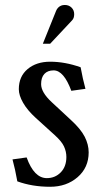

<svg xmlns="http://www.w3.org/2000/svg" viewBox="-20 -734 409 757"><path d="M164.6 -31.7Q197.3 -31.7 219.5 -54.4Q241.7 -77.1 241.7 -115.2Q241.7 -136.2 232.4 -156.5Q223.1 -176.8 195.3 -201.7L120.6 -269.5Q87.9 -299.3 71 -328.9Q54.2 -358.4 54.2 -382.3Q54.2 -432.6 88.9 -461.7Q123.5 -490.7 177.7 -490.7Q236.3 -490.7 297.9 -468.8Q306.2 -422.9 316.9 -383.8L261.2 -376Q231.4 -456.5 191.4 -456.5Q168 -456.5 155 -442.6Q142.1 -428.7 142.1 -402.3Q142.1 -370.1 183.6 -331.5L258.8 -261.7Q298.3 -225.6 314 -194.8Q329.6 -164.1 329.6 -133.3Q329.6 -73.2 285.9 -35.4Q242.2 2.4 177.7 2.4Q106.9 2.4 48.3 -19Q39.6 -67.9 29.3 -105.5L85 -113.3Q114.3 -31.7 164.6 -31.7ZM177.7 -561.5H148.9L201.2 -691.4Q204.1 -698.7 209.5 -704.1Q219.7 -714.4 235.4 -714.4Q251.5 -714.4 262 -704.1Q272.5 -693.8 272.5 -678.2Q272.5 -662.1 264.2 -653.8Z"/></svg>

Font: Flanker
Style: Regular
Weight: 400
Designer: Flanker
Foundry: Flanker
Version: Version 2.027